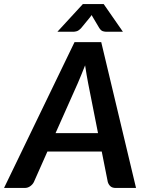

<svg xmlns="http://www.w3.org/2000/svg" viewBox="-60 -932 730 952"><path d="M0 0ZM614.5 0 442 -723H309.5L-40 0H62C72.7 0 82.1 -3 90.2 -9C98.4 -15 104.3 -21.8 108 -29.5L175 -180.5H444.5L474.5 -29.5C477.2 -20.8 481.6 -13.8 487.8 -8.2C493.9 -2.8 502.7 0 514 0ZM215.5 -272 325.5 -519C330.2 -530.3 335.8 -543.6 342.2 -558.8C348.8 -573.9 355.3 -590.3 362 -608C364.7 -590.3 367.2 -574 369.8 -559C372.2 -544 374.7 -530.8 377 -519.5L426 -272ZM549.5 -774.5 454 -912H351L224.5 -774.5H303.5C308.2 -774.5 313.8 -775.4 320.5 -777.2C327.2 -779.1 334.7 -784.5 343 -793.5L386.5 -846.5L394.5 -857.5C395.5 -855.8 396.4 -854.1 397.2 -852.2C398.1 -850.4 399.2 -848.5 400.5 -846.5L432 -793.5C437.7 -784.5 443.8 -779.1 450.2 -777.2C456.8 -775.4 462.3 -774.5 467 -774.5Z"/></svg>

Font: Lato
Style: Bold Italic
Weight: 700
Italic angle: -7°
Designer: Lukasz Dziedzic
Foundry: tyPoland Lukasz Dziedzic
Version: Version 2.007; 2014-02-27